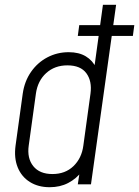

<svg xmlns="http://www.w3.org/2000/svg" viewBox="-20 -770 581 802"><path d="M305 -620 311 -665H541L535 -620ZM187.5 12Q139.5 12 104.8 -9.8Q70 -31.5 54 -70.8Q38 -110 45 -162L75 -379Q82.5 -431 109.8 -470Q137 -509 178 -530.5Q219 -552 267 -552Q309.5 -552 338.2 -534.8Q367 -517.5 382 -486L372 -474L410 -750H465L360 0H305L315 -66L322 -54Q299 -23.5 265 -5.8Q231 12 187.5 12ZM199 -43Q252.5 -43 286.8 -76Q321 -109 328 -161L358 -379Q365 -431 340.8 -464Q316.5 -497 261.5 -497Q208.5 -497 173 -464.8Q137.5 -432.5 130 -379L100 -162Q92.5 -109 119 -76Q145.5 -43 199 -43Z"/></svg>

Font: Mohave Light
Style: Italic
Weight: 300
Italic angle: -8°
Designer: Gumpita Rahayu
Foundry: Tokotype
Version: Version 2.003